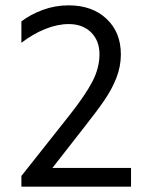

<svg xmlns="http://www.w3.org/2000/svg" viewBox="-20 -698 570 718"><path d="M470 -70V0H60V-40L239 -266Q299 -342 325.5 -393Q352 -444 352 -495Q352 -546 320.5 -577Q289 -608 237 -608Q195 -608 149 -589.5Q103 -571 60 -538V-618Q94 -644 140 -661Q186 -678 237 -678Q325 -678 378.5 -627.5Q432 -577 432 -495Q432 -450 415.5 -407.5Q399 -365 371 -324Q343 -283 294 -221L176 -70Z"/></svg>

Font: Madhuban Light
Style: Regular
Weight: 300
Designer: jaikishan Patel
Foundry: MagicType
Version: Version 1.000